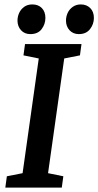

<svg xmlns="http://www.w3.org/2000/svg" viewBox="-20 -847 444 867"><path d="M4 0 11 -51 82 -65 155 -583 86 -597 93 -648H348L341 -597L270 -583L197 -65L266 -51L259 0ZM336 -693Q310 -693 294 -710.5Q278 -728 278 -754Q278 -772 285.5 -788.5Q293 -805 308.5 -816Q324 -827 345 -827Q371 -827 387.5 -810.5Q404 -794 404 -766Q404 -738 386.5 -715.5Q369 -693 336 -693ZM117 -693Q91 -693 75 -710.5Q59 -728 59 -754Q59 -772 66.5 -788.5Q74 -805 89 -816Q104 -827 126 -827Q153 -827 169 -810.5Q185 -794 185 -766Q185 -738 168 -715.5Q151 -693 117 -693Z"/></svg>

Font: Faustina Light SemiBold
Style: Italic
Weight: 600
Italic angle: -8°
Version: Version 1.200